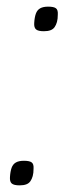

<svg xmlns="http://www.w3.org/2000/svg" viewBox="-20 -556 206 578"><path d="M10 -23Q11 -40 15 -51Q19 -62 28 -67Q37 -72 52 -72Q69 -72 75.5 -67Q82 -62 81 -48Q81 -35 78.5 -26Q76 -17 71.5 -10.5Q67 -4 59 -1Q51 2 39 2Q22 2 15.5 -3.5Q9 -9 10 -23ZM83 -487Q84 -504 88 -515Q92 -526 101 -531Q110 -536 125 -536Q142 -536 148.5 -531Q155 -526 154 -512Q154 -499 151.5 -490Q149 -481 144.5 -474.5Q140 -468 132 -465Q124 -462 112 -462Q95 -462 88.5 -467.5Q82 -473 83 -487Z"/></svg>

Font: Georama Light
Style: Italic
Weight: 300
Italic angle: -9°
Designer: Jean-Baptiste Levee
Foundry: Production Type
Version: Version 1.001